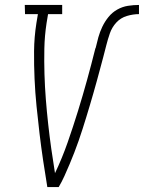

<svg xmlns="http://www.w3.org/2000/svg" viewBox="-20 -755 581 775"><path d="M171 0Q162 -54 154 -108Q146 -162 139.5 -216.5Q133 -271 127.5 -326Q122 -381 119.5 -436.5Q117 -492 117.5 -548.5Q118 -605 127 -662L133 -698H81L80 -735H231V-698H174L168 -662Q160 -610 159 -558.5Q158 -507 159.5 -456Q161 -405 165 -354.5Q169 -304 174.5 -254Q180 -204 187 -154.5Q194 -105 202 -56Q231 -117 253 -180Q275 -243 294.5 -306Q314 -369 331.5 -432.5Q349 -496 365 -560L366 -561Q371 -583 377 -604.5Q383 -626 393 -647Q403 -668 418 -686.5Q433 -705 453.5 -716.5Q474 -728 496.5 -731.5Q519 -735 541 -735V-698Q517 -698 492 -690.5Q467 -683 449.5 -664Q432 -645 423.5 -620.5Q415 -596 409 -572Q403 -548 396.5 -523.5Q390 -499 383.5 -475Q377 -451 370.5 -427Q364 -403 357 -379Q350 -355 343 -331Q336 -307 328.5 -283Q321 -259 313.5 -235Q306 -211 297.5 -187Q289 -163 280 -139.5Q271 -116 261 -92.5Q251 -69 240.5 -45.5Q230 -22 217 0Z"/></svg>

Font: Iosevka Curly Slab Extralight
Style: Italic
Weight: 200
Italic angle: -9°
Monospace: yes
Designer: Belleve Invis
Foundry: Belleve Invis
Version: Version 22.1.2; ttfautohint (v1.8.4)